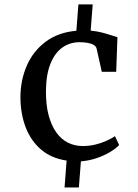

<svg xmlns="http://www.w3.org/2000/svg" viewBox="-20 -700 606 846"><path d="M70 -270Q70 -346 98 -410.5Q126 -475 181.2 -516.2Q236.5 -557.5 316.5 -564.5L325.5 -680.5H388.5L379.5 -565Q406 -562.5 428.5 -556.8Q451 -551 468.5 -545.2Q486 -539.5 497.5 -536L492 -383.5H428.5L406 -484.5Q404 -495.5 393 -502Q382 -508.5 365.8 -511.2Q349.5 -514 330.5 -514Q287 -514 253.8 -489.8Q220.5 -465.5 201.8 -417.8Q183 -370 182.5 -299.5Q182 -238 194.2 -192.2Q206.5 -146.5 228 -116.5Q249.5 -86.5 279.2 -71.5Q309 -56.5 344 -56.5Q374 -56.5 401 -63.2Q428 -70 450 -80Q472 -90 486.5 -100L505 -61Q490 -45 464 -29.5Q438 -14 405.2 -3Q372.5 8 336.5 11L327.5 126H264.5L273.5 7.5Q206 -2.5 161 -41Q116 -79.5 93.2 -138.8Q70.5 -198 70 -270Z"/></svg>

Font: Merriweather 28pt
Style: Regular
Weight: 400
Version: Version 2.100